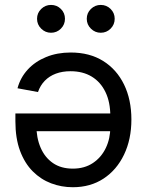

<svg xmlns="http://www.w3.org/2000/svg" viewBox="-20 -764 607 792"><path d="M271.5 -547.4Q349.6 -547.4 405.5 -512.5Q461.4 -477.5 491.7 -415.3Q522 -353 522 -271Q522 -189.5 491.7 -126.2Q461.4 -63 407.2 -27.3Q353 8.3 280.3 8.3Q233.4 8.3 190.9 -7.8Q148.4 -23.9 115.2 -57.1Q82 -90.3 62.7 -141.8Q43.5 -193.4 43.5 -263.7V-295.9H467.3V-222.7H90.8L129.9 -249Q129.9 -195.8 147.5 -155Q165 -114.3 198.5 -91.3Q231.9 -68.4 280.3 -68.4Q328.6 -68.4 363.3 -91.6Q397.9 -114.7 416.5 -153.6Q435.1 -192.4 435.1 -239.7V-284.2Q435.1 -342.8 415 -384.3Q395 -425.8 358.4 -448Q321.8 -470.2 271 -470.2Q237.3 -470.2 210.4 -460.2Q183.6 -450.2 164.8 -430.9Q146 -411.6 136.7 -384.3L52.2 -399.9Q64 -443.8 94.5 -477.1Q125 -510.3 170.4 -528.8Q215.8 -547.4 271.5 -547.4ZM395.5 -628.9Q372.1 -628.9 355 -645.8Q337.9 -662.6 337.9 -686.5Q337.9 -710.4 355 -727.1Q372.1 -743.7 395.5 -743.7Q419.4 -743.7 436.3 -727.1Q453.1 -710.4 453.1 -686.5Q453.1 -662.6 436.3 -645.8Q419.4 -628.9 395.5 -628.9ZM190.4 -628.9Q167 -628.9 149.9 -645.8Q132.8 -662.6 132.8 -686.5Q132.8 -710.4 149.9 -727.1Q167 -743.7 190.4 -743.7Q214.4 -743.7 231.2 -727.1Q248 -710.4 248 -686.5Q248 -662.6 231.2 -645.8Q214.4 -628.9 190.4 -628.9Z"/></svg>

Font: Inter 20pt
Style: Regular
Weight: 400
Version: Version 4.001;git-66647c0bb